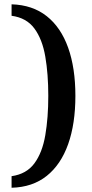

<svg xmlns="http://www.w3.org/2000/svg" viewBox="-20 -737 432 899"><path d="M333 -288.1Q333 -157.7 299.1 -62Q265.1 33.7 198.7 86.7Q132.3 139.6 34.2 142.1V87.9Q104 78.1 141.1 27.8Q178.2 -22.5 192.1 -104Q206.1 -185.5 206.1 -288.1Q206.1 -390.6 192.1 -471.9Q178.2 -553.2 141.1 -603.5Q104 -653.8 34.2 -663.1V-716.8Q132.3 -713.9 198.7 -661.4Q265.1 -608.9 299.1 -513.7Q333 -418.5 333 -288.1Z"/></svg>

Font: Charis
Style: Bold
Weight: 700
Designer: Walt Agee, Miriam Martin, Annie Olsen, Victor Gaultney, Lorna Priest, Alan Ward, Bob Hallissy, Martin Hosken, Sharon Cor
Foundry: SIL Global
Version: Version 7.000